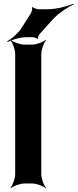

<svg xmlns="http://www.w3.org/2000/svg" viewBox="-20 -991 419 1037"><path d="M203 -50V-700C203 -724 217 -761 229 -774L227 -776C214 -764 177 -750 153 -750H112C88 -750 51 -764 38 -776L36 -774C48 -761 62 -724 62 -700V-50C62 -26 48 11 36 24L38 26C51 14 88 0 112 0H153C177 0 214 14 227 26L229 24C217 11 203 -26 203 -50ZM146 -918 95 -838C77 -810 41 -780 19 -768L21 -764C43 -776 88 -790 122 -790H157C163 -790 179 -785 181 -781L185 -782C183 -787 190 -802 194 -807L263 -884C294 -919 347 -953 379 -968L377 -971C345 -957 284 -941 238 -941H188C180 -941 160 -948 156 -953L153 -952C156 -946 151 -925 146 -918Z"/></svg>

Font: Asimov
Style: Edge
Weight: 500
Designer: Google
Version: Version 2.000980: 2014